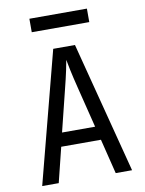

<svg xmlns="http://www.w3.org/2000/svg" viewBox="-98 -983 796 1052"><g transform="rotate(-10 300.0 -457.5)"><path d="M50 0 240 -730H361L550 0H459L411 -194H190L142 0ZM208 -270H392L336 -495Q320 -559 311 -602Q302 -645 300 -658Q298 -645 289 -602Q280 -559 264 -496ZM140 -840V-915H460V-840Z"/></g></svg>

Font: JetBrains Mono Zero
Style: Regular-Zero
Weight: 400
Designer: Philipp Nurullin, Konstantin Bulenkov
Foundry: JetBrains
Version: Version 2.211